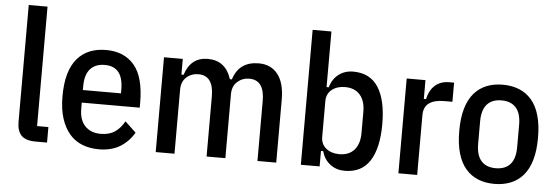

<svg xmlns="http://www.w3.org/2000/svg" viewBox="-49 -888 3040 1049"><g transform="rotate(5 1471.0 -364.0)"><path d="M172 0Q118 0 94 -24.5Q70 -49 70 -101V-740H173V-85H235V0Z M519 12Q470 12 429 -4Q388 -20 359 -53.5Q330 -87 313.5 -138Q297 -189 297 -260Q297 -331 312 -382.5Q327 -434 355.5 -467Q384 -500 423.5 -516Q463 -532 513 -532Q612 -532 667.5 -467Q723 -402 723 -260V-234H405V-201Q405 -139 436.5 -106Q468 -73 523 -73Q570 -73 600.5 -94Q631 -115 652 -153L712 -96Q684 -47 636.5 -17.5Q589 12 519 12ZM513 -450Q461 -450 433 -418.5Q405 -387 405 -324V-303H614V-324Q614 -450 513 -450Z M831 0V-520H934V-434H946Q977 -532 1071 -532Q1168 -532 1200 -432H1211Q1227 -483 1262 -507.5Q1297 -532 1350 -532Q1417 -532 1454.5 -484.5Q1492 -437 1492 -345V0H1389V-331Q1389 -386 1368.5 -415Q1348 -444 1306 -444Q1268 -444 1240.5 -419.5Q1213 -395 1213 -351V0H1110V-331Q1110 -386 1089.5 -415Q1069 -444 1027 -444Q988 -444 961 -419.5Q934 -395 934 -351V0Z M1627 -740H1730V-435H1742Q1755 -481 1788.5 -506.5Q1822 -532 1868 -532Q1961 -532 2006 -461.5Q2051 -391 2051 -260Q2051 -129 2006 -58.5Q1961 12 1868 12Q1822 12 1788.5 -13.5Q1755 -39 1742 -85H1730V0H1627ZM1831 -76Q1884 -76 1913 -109Q1942 -142 1942 -202V-318Q1942 -378 1913 -411Q1884 -444 1831 -444Q1787 -444 1758.5 -421Q1730 -398 1730 -358V-162Q1730 -122 1758.5 -99Q1787 -76 1831 -76Z M2162 0V-520H2265V-417H2277Q2288 -467 2318.5 -493.5Q2349 -520 2396 -520H2422V-415H2378Q2323 -415 2294 -394Q2265 -373 2265 -327V0Z M2689 12Q2639 12 2599.5 -4Q2560 -20 2531.5 -53Q2503 -86 2488 -137.5Q2473 -189 2473 -260Q2473 -331 2488 -382.5Q2503 -434 2531.5 -467Q2560 -500 2599.5 -516Q2639 -532 2689 -532Q2738 -532 2778 -516Q2818 -500 2846.5 -467Q2875 -434 2890 -382.5Q2905 -331 2905 -260Q2905 -189 2890 -137.5Q2875 -86 2846.5 -53Q2818 -20 2778 -4Q2738 12 2689 12ZM2689 -74Q2741 -74 2768.5 -105Q2796 -136 2796 -199V-321Q2796 -384 2768.5 -415Q2741 -446 2689 -446Q2637 -446 2609.5 -415Q2582 -384 2582 -321V-199Q2582 -136 2609.5 -105Q2637 -74 2689 -74Z"/></g></svg>

Font: IBM Plex Sans Cond Medm
Style: Regular
Weight: 500
Width: 3
Designer: Mike Abbink, Paul van der Laan, Pieter van Rosmalen
Foundry: Bold Monday
Version: Version 1.3